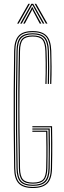

<svg xmlns="http://www.w3.org/2000/svg" viewBox="-20 -966 331 992"><path d="M150 5.5Q99.2 5.5 76.5 -18.4Q53.8 -42.2 53 -96.5Q51.2 -202.2 50.8 -300.1Q50.2 -398 50.8 -496.5Q51.2 -595 53 -703Q54 -756.5 75.9 -781Q97.8 -805.5 149 -805.5Q197.2 -805.5 220.1 -782.1Q243 -758.8 245 -703.8Q246.2 -662.8 246.5 -622.4Q246.8 -582 245 -532.2H239Q240.2 -575 240.4 -616.1Q240.5 -657.2 239 -703.5Q237 -756 216 -777.9Q195 -799.8 149 -799.8Q100.8 -799.8 80.4 -777Q60 -754.2 59.2 -703Q57.5 -596.2 57 -497.9Q56.5 -399.5 57 -301.2Q57.5 -203 59 -96.5Q60 -43.5 81.5 -21.9Q103 -0.2 150 -0.2Q198.2 -0.2 220 -22.2Q241.8 -44.2 242.8 -96.5Q243.8 -147.5 244 -185.6Q244.2 -223.8 243.9 -253.4Q243.5 -283 243 -308H147.2V-313.8H249Q249.8 -279.8 250.1 -228.5Q250.5 -177.2 248.8 -96.2Q247.8 -41 224 -17.8Q200.2 5.5 150 5.5ZM150 -5.8Q105.2 -5.8 85.6 -26.2Q66 -46.8 65.2 -96.5Q63.2 -202.8 62.5 -300.1Q61.8 -397.5 62.4 -495.8Q63 -594 65.2 -702.8Q66 -753.2 85.4 -773.8Q104.8 -794.2 149 -794.2Q192.5 -794.2 211.8 -773.9Q231 -753.5 232.8 -703.5Q234.2 -658 234.2 -617.2Q234.2 -576.5 232.8 -532.2H226.8Q228.2 -577.2 228.2 -617.6Q228.2 -658 226.8 -703.2Q225 -750.2 207.1 -769.4Q189.2 -788.5 149 -788.5Q108.2 -788.5 90.2 -769.2Q72.2 -750 71.2 -702.8Q69.2 -593.5 68.5 -495.2Q67.8 -397 68.5 -299.8Q69.2 -202.5 71.2 -96.5Q72.2 -50.2 90 -30.9Q107.8 -11.5 150 -11.5Q192.5 -11.5 211 -30.6Q229.5 -49.8 230.5 -96.8Q232 -165.2 231.6 -212.9Q231.2 -260.5 230.5 -296.5H147.2V-302.2H236.8Q237.5 -269.8 237.9 -221Q238.2 -172.2 236.8 -96.5Q235.8 -46.8 215.9 -26.2Q196 -5.8 150 -5.8ZM150 -17Q110.8 -17 94.5 -34.6Q78.2 -52.2 77.5 -96.8Q75.5 -203.2 74.8 -300.8Q74 -398.2 74.6 -496.4Q75.2 -594.5 77.5 -702.5Q78.2 -747 94.1 -765Q110 -783 149 -783Q186.8 -783 202.9 -765.2Q219 -747.5 220.5 -703Q222.2 -657.5 222.1 -617.6Q222 -577.8 220.5 -532.2H214.5Q215.5 -562.2 215.9 -589.8Q216.2 -617.2 215.9 -644.6Q215.5 -672 214.5 -702Q212.8 -744.8 198.5 -761Q184.2 -777.2 149 -777.2Q113 -777.2 98.6 -761Q84.2 -744.8 83.5 -702.5Q81.5 -594.5 80.8 -496.8Q80 -399 80.8 -301.6Q81.5 -204.2 83.5 -96.8Q84.2 -55.2 99 -39Q113.8 -22.8 150 -22.8Q187.8 -22.8 202.8 -39Q217.8 -55.2 218.5 -97Q220 -162.8 219.6 -206.8Q219.2 -250.8 218.5 -285H147.2V-290.8H224.8Q225.2 -260.8 225.8 -213.8Q226.2 -166.8 224.8 -96.8Q223.8 -52.8 207 -34.9Q190.2 -17 150 -17ZM68.5 -844 126.5 -946.2H134.5L76.5 -844ZM84.2 -844 142 -946.2H151.5L209.2 -844H201.2L153.8 -929L148.2 -939.5H145.5L139.8 -929L92.5 -844ZM100 -844 139.2 -916.2 145 -928.8H148.5L154.2 -916.2L193.8 -844H185.5L149.8 -911L148 -917H145.8L144 -911L108.2 -844ZM217.2 -844 159 -946.2H167L225.2 -844Z"/></svg>

Font: Big Shoulders Inline Display Thin ExtraLight
Style: Regular
Weight: 250
Version: Version 2.002